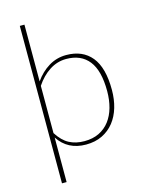

<svg xmlns="http://www.w3.org/2000/svg" viewBox="-132 -803 810 1062"><g transform="rotate(-15 273.0 -272.0)"><path d="M88 178.5V-723H114.5V-398Q147.5 -445.5 193 -473.2Q238.5 -501 293.5 -501Q387 -501 437.8 -439Q488.5 -377 488.5 -249.5Q488.5 -195.5 474.8 -149Q461 -102.5 433.8 -68Q406.5 -33.5 366.2 -13.8Q326 6 273 6Q168.5 6 114.5 -76.5V178.5ZM288 -480Q236 -480 191.8 -451.2Q147.5 -422.5 114.5 -372.5V-102Q145 -54 182.5 -34.2Q220 -14.5 269 -14.5Q317.5 -14.5 353.5 -32.2Q389.5 -50 413.5 -81.5Q437.5 -113 449.5 -156Q461.5 -199 461.5 -249.5Q461.5 -367 417 -423.5Q372.5 -480 288 -480Z"/></g></svg>

Font: Lato Thin
Style: Regular
Weight: 200
Designer: Lukasz Dziedzic
Foundry: tyPoland Lukasz Dziedzic
Version: Version 2.007; 2014-02-27